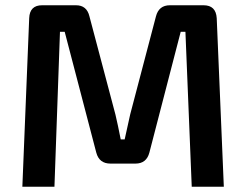

<svg xmlns="http://www.w3.org/2000/svg" viewBox="-20 -710 935 730"><path d="M626 -690H754Q801 -690 804 -641L831 0H709L685 -589H667L548 -130Q537 -88 495 -88H400Q357 -88 346 -130L226 -589H208L187 0H65L91 -641Q93 -690 140 -690H269Q310 -690 320 -648L419 -274Q428 -236 439 -180H454Q473 -266 475 -275L573 -648Q584 -690 626 -690Z"/></svg>

Font: Exo 2.0 Semi Bold
Style: Regular
Weight: 600
Designer: Natanael Gama
Version: Version 1.001;PS 001.001;hotconv 1.0.70;makeotf.lib2.5.58329